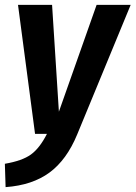

<svg xmlns="http://www.w3.org/2000/svg" viewBox="-38 -550 557 789"><path d="M279 3Q236 107 165.5 159Q95 211 -15 219L-18 123Q53 111 89 85Q125 59 155 0H106L36 -530H176L204 -91L359 -530H499Z"/></svg>

Font: Fira Sans Condensed SemiBold
Style: Italic
Weight: 600
Width: 3
Italic angle: -8°
Designer: bBox Type GmbH & Carrois Corporate GbR & Edenspiekermann AG
Foundry: bBox Type GmbH & Carrois Corporate GbR & Edenspiekermann AG
Version: Version 4.301